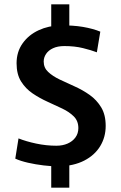

<svg xmlns="http://www.w3.org/2000/svg" viewBox="-20 -783 562 892"><path d="M218 -66 251 -10Q221 -10 183 -14.5Q145 -19 110 -27Q75 -35 51 -46L66 -140Q101 -126 148 -116Q195 -106 242 -106Q271 -106 294 -116Q317 -126 330.5 -144.5Q344 -163 344 -188Q344 -221 323 -242Q302 -263 269.5 -278.5Q237 -294 200.5 -310.5Q164 -327 131.5 -349Q99 -371 78 -404.5Q57 -438 57 -489Q57 -542 85 -581.5Q113 -621 159.5 -642.5Q206 -664 261 -665L218 -604V-763H302V-610L256 -665Q319 -666 365.5 -658Q412 -650 446 -636L430 -540Q404 -550 365.5 -559.5Q327 -569 279 -569Q248 -569 226.5 -559Q205 -549 194 -532.5Q183 -516 183 -497Q183 -468 204 -448.5Q225 -429 257.5 -413.5Q290 -398 327 -381.5Q364 -365 396.5 -342Q429 -319 450 -284.5Q471 -250 471 -198Q471 -146 445.5 -104Q420 -62 371.5 -37Q323 -12 254 -10L302 -71V89H218Z"/></svg>

Font: Murecho Thin Medium
Style: Regular
Weight: 500
Version: Version 1.010